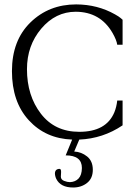

<svg xmlns="http://www.w3.org/2000/svg" viewBox="-20 -606 602 855"><path d="M272.5 85.9 301.3 15.6Q183.1 11.2 108.2 -70.6Q33.2 -152.3 33.2 -289.1Q33.2 -425.8 115.5 -506.1Q197.8 -586.4 319.3 -586.4Q414.6 -585.9 492.2 -542Q509.8 -532.2 517.6 -525.4L525.9 -518.1V-406.7H502Q499.5 -427.2 481 -459.5Q426.8 -553.2 317.4 -553.7Q227.5 -553.7 163.8 -478.5Q100.1 -403.3 100.1 -297.9Q100.1 -180.2 162.1 -99.6Q224.1 -19 333 -19Q453.1 -19 489.3 -106Q499 -129.9 502 -158.2H525.9V-47.9Q438.5 11.2 333 15.6L310.5 68.8Q342.3 70.3 367.7 90.6Q393.1 110.8 393.3 149.4Q393.6 188 367.9 208.5Q342.3 229 305.7 229Q249.5 229 230.5 190.4Q224.6 177.7 224.6 165.5Q225.6 146.5 245.1 146Q252.9 146 252 162.1Q251 178.2 251 180.7Q251 193.8 265.4 199.5Q279.8 205.1 291.5 205.1Q315.4 204.1 329.8 189Q344.2 173.8 344.7 142.1Q344.7 85.9 272.5 85.9Z"/></svg>

Font: Lancelot
Style: Regular
Weight: 400
Designer: Marion Kadi
Foundry: Marion Kadi, Anton Koovit
Version: 1.004